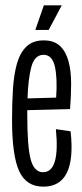

<svg xmlns="http://www.w3.org/2000/svg" viewBox="-20 -688 308 718"><path d="M142 10Q78 10 51.5 -48.5Q25 -107 25 -240Q25 -302 28.5 -356Q32 -410 43.5 -450.5Q55 -491 79 -514Q103 -537 143 -537Q183 -537 205 -515.5Q227 -494 236.5 -458Q246 -422 246 -376Q246 -330 242 -280L82 -276Q82 -268 82 -258Q82 -138 95 -91Q108 -44 141 -44Q205 -44 189 -205L244 -197Q267 10 142 10ZM143 -483Q109 -483 97 -437Q85 -391 83 -320L190 -323Q195 -397 185 -440Q175 -483 143 -483ZM162 -576H112L144 -668H211Z"/></svg>

Font: Bricolage Grotesque 96pt Condensed ExtraLight
Style: Regular
Weight: 200
Width: 3
Designer: Mathieu Triay
Foundry: Atelier Triay
Version: Version 1.001; ttfautohint (v1.8.4.7-5d5b);gftools[0.9.33.de